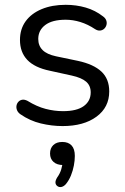

<svg xmlns="http://www.w3.org/2000/svg" viewBox="-20 -515 521 798"><path d="M240 9Q195 9 149.5 -2Q104 -13 65 -40Q55 -47 51 -56.5Q47 -66 48.5 -75.5Q50 -85 56.5 -92Q63 -99 72.5 -100.5Q82 -102 94 -96Q133 -72 169.5 -62.5Q206 -53 242 -53Q299 -53 328 -74Q357 -95 357 -131Q357 -159 338 -175.5Q319 -192 278 -201L187 -221Q124 -234 93.5 -266Q63 -298 63 -349Q63 -394 86.5 -426.5Q110 -459 153 -477Q196 -495 253 -495Q297 -495 336.5 -483.5Q376 -472 408 -447Q418 -440 421.5 -430.5Q425 -421 422.5 -411.5Q420 -402 413 -395.5Q406 -389 396 -388Q386 -387 375 -394Q345 -414 314 -423.5Q283 -433 253 -433Q197 -433 168 -411Q139 -389 139 -353Q139 -325 157 -307Q175 -289 213 -281L304 -262Q369 -248 401.5 -217.5Q434 -187 434 -135Q434 -69 381 -30Q328 9 240 9ZM254 250Q245 260 235.5 262Q226 264 218.5 258.5Q211 253 210.5 244Q210 235 218 222Q229 207 234.5 189Q240 171 240 156L243 171Q217 171 202.5 158Q188 145 188 123Q188 101 201.5 88Q215 75 239 75Q264 75 277.5 89.5Q291 104 291 133Q291 152 287 173Q283 194 275 214Q267 234 254 250Z"/></svg>

Font: Nunito ExtraLight
Style: Regular
Weight: 400
Version: Version 3.602